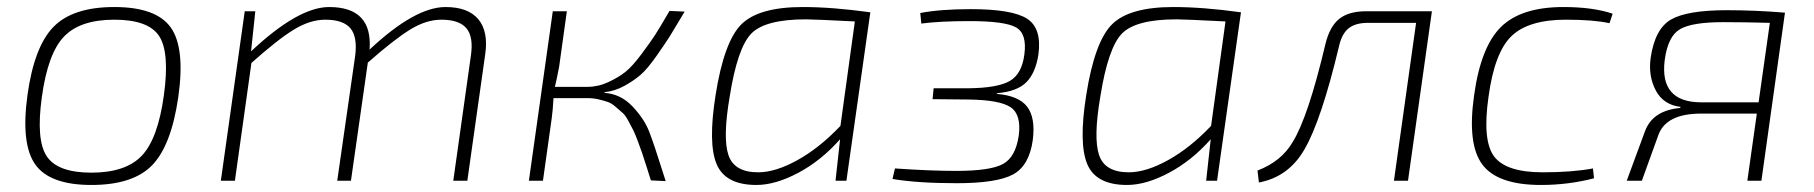

<svg xmlns="http://www.w3.org/2000/svg" viewBox="-20 -514 5159 546"><path d="M305 -494Q424 -494 465.5 -436Q507 -378 487 -238Q467 -100 412.5 -44Q358 12 240 12Q122 12 80.5 -46Q39 -104 58 -243Q77 -381 132 -437.5Q187 -494 305 -494ZM99 -238Q82 -116 113 -69.5Q144 -23 240 -23Q337 -23 383 -71Q429 -119 446 -243Q463 -365 432.5 -411.5Q402 -458 305 -458Q208 -458 162 -410Q116 -362 99 -238Z M706 -482 694 -368Q828 -494 916 -494Q1040 -494 1031 -373Q1160 -494 1247 -494Q1311 -494 1340 -459.5Q1369 -425 1360 -361L1309 0H1269L1319 -355Q1327 -409 1306.5 -433.5Q1286 -458 1235 -458Q1192 -458 1146.5 -430Q1101 -402 1026 -336L978 0H939L990 -355Q997 -409 976.5 -433.5Q956 -458 905 -458Q862 -458 816 -430Q770 -402 695 -335L648 0H608L676 -482Z M1700 -252 1698 -250Q1745 -247 1778.5 -211.5Q1812 -176 1826 -140Q1840 -104 1866 -21Q1871 -6 1873 1L1831 -1Q1828 -11 1818.5 -40.5Q1809 -70 1806 -79Q1803 -88 1794 -112Q1785 -136 1781 -143.5Q1777 -151 1767.5 -169Q1758 -187 1750.5 -193Q1743 -199 1731.5 -209.5Q1720 -220 1708.5 -224Q1697 -228 1682 -231.5Q1667 -235 1650 -235H1646H1554Q1552 -199 1549 -178L1524 0H1484L1552 -482H1592L1570 -324Q1562 -283 1558 -267H1650Q1681 -267 1710 -280.5Q1739 -294 1758.5 -309.5Q1778 -325 1804.5 -360.5Q1831 -396 1843.5 -415.5Q1856 -435 1884 -483L1927 -481Q1898 -432 1885.5 -412Q1873 -392 1847 -355Q1821 -318 1802 -301.5Q1783 -285 1756 -270Q1729 -255 1700 -252Z M2387 0H2356L2369 -118Q2315 -57 2250 -22.5Q2185 12 2131 12Q2043 12 2018 -47Q1993 -106 2015 -244Q2039 -396 2088.5 -445Q2138 -494 2263 -494Q2347 -494 2455 -479ZM2370 -156 2411 -453Q2295 -459 2272 -459Q2156 -459 2116.5 -418.5Q2077 -378 2055 -239Q2035 -122 2051.5 -73Q2068 -24 2136 -24Q2185 -24 2247.5 -58.5Q2310 -93 2370 -156Z M2600 -447 2597 -477Q2654 -488 2741 -488Q2858 -488 2900.5 -461Q2943 -434 2933 -359Q2925 -307 2899 -280.5Q2873 -254 2816 -249L2814 -247Q2877 -242 2901 -210.5Q2925 -179 2917 -116Q2907 -43 2861 -18Q2815 7 2701 7Q2590 7 2518 -5L2525 -35Q2626 -28 2699 -28Q2796 -28 2832 -47.5Q2868 -67 2877 -128Q2885 -188 2854 -209Q2823 -230 2733 -231L2632 -232L2635 -263H2735Q2818 -264 2852 -284Q2886 -304 2893 -359Q2901 -418 2869.5 -436Q2838 -454 2737 -454Q2653 -454 2600 -447Z M3441 0H3410L3423 -118Q3369 -57 3304 -22.5Q3239 12 3185 12Q3097 12 3072 -47Q3047 -106 3069 -244Q3093 -396 3142.5 -445Q3192 -494 3317 -494Q3401 -494 3509 -479ZM3424 -156 3465 -453Q3349 -459 3326 -459Q3210 -459 3170.5 -418.5Q3131 -378 3109 -239Q3089 -122 3105.5 -73Q3122 -24 3190 -24Q3239 -24 3301.5 -58.5Q3364 -93 3424 -156Z M4052 -482 3984 0H3944L4007 -449H3870Q3834 -449 3814.5 -433Q3795 -417 3787 -379Q3737 -171 3690 -90Q3645 -11 3560 5L3556 -29Q3624 -55 3656 -110Q3700 -181 3749 -388Q3761 -438 3788 -460Q3815 -482 3865 -482Z M4510 -35 4513 -7Q4440 12 4362 12Q4239 12 4195.5 -46Q4152 -104 4172 -243Q4191 -381 4248.5 -437.5Q4306 -494 4426 -494Q4510 -494 4566 -475L4557 -448Q4512 -458 4433 -458Q4327 -458 4278.5 -411.5Q4230 -365 4213 -239Q4195 -114 4229 -69Q4263 -24 4367 -24Q4451 -24 4510 -35Z M5056 -478 4989 0H4949L4976 -191H4818Q4718 -191 4696 -130L4649 0H4606L4658 -141Q4680 -200 4758 -207L4759 -210Q4710 -216 4688.5 -257Q4667 -298 4674 -349Q4686 -432 4732 -458.5Q4778 -485 4891 -485Q4971 -485 5056 -478ZM4981 -223 5013 -449Q4941 -451 4880 -451Q4792 -451 4757.5 -431Q4723 -411 4714 -343Q4699 -223 4818 -223Z"/></svg>

Font: Exo 2.0 Extra Light
Style: Italic
Weight: 250
Italic angle: -8°
Designer: Natanael Gama
Version: Version 1.001;PS 001.001;hotconv 1.0.70;makeotf.lib2.5.58329